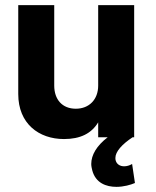

<svg xmlns="http://www.w3.org/2000/svg" viewBox="-20 -534 605 747"><path d="M494 104C484 110 473 113 463 113C447 113 434 105 430 90C429 87 429 84 429 80C429 56 455 27 496 0H502V-514H362V-201C362 -147 327 -111 275 -111C222 -111 191 -147 191 -201V-514H51V-168C51 -53 131 7 229 7C293 7 336 -15 362 -58V0H399C356 33 335 69 335 104C335 112 337 121 339 129C352 178 393 193 433 193C461 193 489 185 505 178Z"/></svg>

Font: Arthouse Owned
Style: Bold
Weight: 700
Designer: Jeremy Tribby
Foundry: Tribby Type
Version: Version 1.000;PS 001.000;hotconv 1.0.88;makeotf.lib2.5.64775